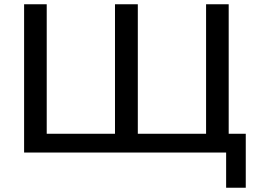

<svg xmlns="http://www.w3.org/2000/svg" viewBox="-20 -715 1219 900"><path d="M93 0V-695H199V-88H519V-695H626V-88H946V-695H1052V-88H1132V165H1040V0Z"/></svg>

Font: Coval
Style: Medium
Weight: 500
Foundry: Context Ltd
Version: Version 001.000